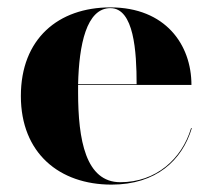

<svg xmlns="http://www.w3.org/2000/svg" viewBox="-20 -490 572 520"><path d="M499.5 -143H497.5C472.5 -59 402 3.5 306 3.5C212 3.5 191.5 -111 191.5 -240C191.5 -246.5 191.5 -253.5 191.5 -260H498.5C498.5 -369 428 -470 279 -470C138 -470 36.5 -385 36.5 -230C36.5 -75 141 10 282 10C403 10 473.5 -56 499.5 -143ZM279 -468C343 -468 350 -350 350 -262H191.5C194 -368.5 214 -468 279 -468Z"/></svg>

Font: Bodoni* 96pt
Style: Bold
Weight: 700
Version: Version 2.3